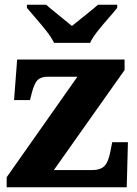

<svg xmlns="http://www.w3.org/2000/svg" viewBox="-20 -786 576 806"><path d="M8 0V-42L305 -464H182Q154 -464 139.5 -451.5Q125 -439 114 -398L106 -366H39L52 -536H503V-492L206 -72H365Q401 -72 418 -88.5Q435 -105 444 -153L451 -189H517L512 0ZM207 -606Q196 -629 175 -655.5Q154 -682 131.5 -708Q109 -734 93 -753V-766H174Q186 -755 206 -739Q226 -723 246.5 -706Q267 -689 282 -677Q297 -689 318 -706Q339 -723 359 -739Q379 -755 391 -766H472V-753Q457 -734 434 -708Q411 -682 390 -655.5Q369 -629 358 -606Z"/></svg>

Font: Noto Serif Tamil ExtraBold
Style: Italic
Weight: 800
Italic angle: -12°
Designer: Indian Type Foundry, Tom Grace, and the Monotype Design Team
Foundry: Monotype Imaging Inc.
Version: Version 2.003; ttfautohint (v1.8.4.7-5d5b)